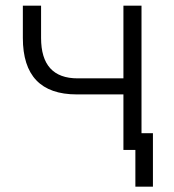

<svg xmlns="http://www.w3.org/2000/svg" viewBox="-20 -538 626 689"><path d="M465.8 131.8V0H422.9V-199.2H255.4Q62 -199.2 62 -401.9V-517.6H127.4V-401.9Q127.4 -256.8 258.8 -256.8H422.9V-517.6H487.8V-60.1H528.8V131.8Z"/></svg>

Font: CaskaydiaMono NF Light
Style: Regular
Weight: 300
Designer: Aaron Bell
Foundry: Saja Typeworks
Version: Version 2111.001; ttfautohint (v1.8.4);Nerd Fonts 3.1.1